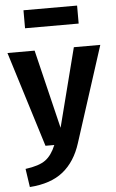

<svg xmlns="http://www.w3.org/2000/svg" viewBox="-65 -800 643 1063"><g transform="rotate(-5 256.0 -269.0)"><path d="M514 -530 343 1Q311 102 242.5 157Q174 212 57 220L42 118Q118 108 153.5 82Q189 56 212 0H163L-2 -530H149L255 -92L367 -530ZM107 -658V-758H405V-658Z"/></g></svg>

Font: FiraSans
Style: Regular
Weight: 600
Designer: Carrois Corporate & Edenspiekermann AG
Foundry: Carrois Corporate GbR & Edenspiekermann AG
Version: Version 3.106;PS 003.106;hotconv 1.0.70;makeotf.lib2.5.58329